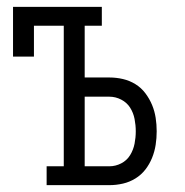

<svg xmlns="http://www.w3.org/2000/svg" viewBox="-20 -540 540 560"><path d="M116 0V-55H166V-465H79V-375H18V-520H277V-465H227V-314H299Q319 -314 338.5 -309.5Q358 -305 375 -294.5Q392 -284 404 -268Q416 -252 423.5 -234Q431 -216 434 -196.5Q437 -177 437 -157Q437 -137 434 -117.5Q431 -98 423.5 -79.5Q416 -61 404 -45.5Q392 -30 375 -19.5Q358 -9 338.5 -4.5Q319 0 299 0ZM299 -55Q317 -55 333.5 -63.5Q350 -72 359.5 -87.5Q369 -103 372.5 -121Q376 -139 376 -157Q376 -175 372.5 -193Q369 -211 359.5 -226Q350 -241 333.5 -249.5Q317 -258 299 -258H227V-55Z"/></svg>

Font: Iosevka Curly Slab Light
Style: Regular
Weight: 300
Monospace: yes
Designer: Belleve Invis
Foundry: Belleve Invis
Version: Version 22.1.2; ttfautohint (v1.8.4)